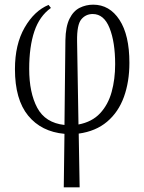

<svg xmlns="http://www.w3.org/2000/svg" viewBox="-20 -564 618 822"><path d="M253 238 256 9Q157 0 100.5 -69Q44 -138 44 -268Q44 -374 85.5 -446Q127 -518 188 -543L198 -530Q149 -495 127 -429.5Q105 -364 105 -269Q105 -167 139.5 -102.5Q174 -38 256 -29L260 -392Q261 -450 277.5 -483.5Q294 -517 321 -530.5Q348 -544 379 -544Q449 -544 491.5 -479Q534 -414 534 -295Q534 -214 510.5 -149Q487 -84 438.5 -43Q390 -2 317 8L321 238ZM310 -388 316 -31Q374 -42 408.5 -79Q443 -116 458 -170.5Q473 -225 473 -289Q473 -384 449 -444Q425 -504 377 -504Q347 -504 328 -481Q309 -458 310 -388Z"/></svg>

Font: Noto Serif Condensed Light
Style: Regular
Weight: 300
Width: 3
Designer: Monotype Design Team
Foundry: Monotype Imaging Inc.
Version: Version 2.013